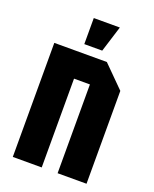

<svg xmlns="http://www.w3.org/2000/svg" viewBox="-137 -808 709 886"><g transform="rotate(20 217.0 -365.0)"><path d="M36 0V-560H294L398 -456V0H256V-436H178V0ZM168 -602V-730H296L256 -602Z"/></g></svg>

Font: Tektur Condensed SemiBold
Style: Regular
Weight: 600
Width: 3
Designer: Adam Jagosz
Foundry: Adam Jagosz
Version: Version 1.005;gftools[0.9.30]